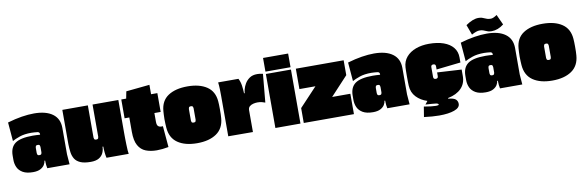

<svg xmlns="http://www.w3.org/2000/svg" viewBox="-61 -1407 6628 2171"><g transform="rotate(-10 3252.5 -322.0)"><path d="M630 0H374Q370 -19 367.5 -39.5Q365 -60 365 -89H356Q356 -68 341.5 -43.5Q327 -19 295 -1.5Q263 16 209 16Q135 16 92 -9Q49 -34 31 -73.5Q13 -113 13 -159V-207Q13 -303 73 -347Q133 -391 276 -391Q296 -391 316.5 -390Q337 -389 360 -387Q362 -404 354.5 -412Q347 -420 336 -421Q317 -423 299.5 -424.5Q282 -426 265 -426Q185 -426 130.5 -407Q76 -388 45 -370L27 -586Q115 -612 191.5 -624Q268 -636 332 -636Q470 -636 545.5 -580.5Q621 -525 621 -419V-116Q624 -57 630 0ZM340 -188V-251Q340 -255 336.5 -266.5Q333 -278 313 -278Q293 -278 289.5 -266.5Q286 -255 286 -251V-188Q286 -185 289.5 -173Q293 -161 313 -161Q333 -161 336.5 -173Q340 -185 340 -188Z M1309 0H1054Q1047 -30 1043.5 -64Q1040 -98 1040 -131H1031Q1031 -93 1015.5 -59.5Q1000 -26 965.5 -5.5Q931 15 872 15Q797 15 753.5 -4Q710 -23 689.5 -56Q669 -89 663 -133Q657 -177 656 -227V-620H949V-250Q949 -247 952.5 -235Q956 -223 976 -223Q996 -223 999.5 -235Q1003 -247 1003 -250V-620H1299V-218Q1299 -207 1299.5 -176.5Q1300 -146 1301 -109Q1302 -72 1304 -41.5Q1306 -11 1309 0Z M1744 -241 1765 2Q1729 9 1695 12.5Q1661 16 1630 16Q1559 16 1504 -5.5Q1449 -27 1418 -82.5Q1387 -138 1387 -239V-404H1333V-620H1389L1405 -701L1675 -728V-620H1747V-404H1675V-304Q1675 -267 1689 -253.5Q1703 -240 1728 -240Q1731 -240 1735.5 -240Q1740 -240 1744 -241Z M2409 -217Q2400 -99 2316 -41.5Q2232 16 2094 16Q1955 16 1871.5 -41.5Q1788 -99 1779 -217Q1778 -234 1776.5 -260.5Q1775 -287 1775 -315Q1775 -344 1776.5 -367Q1778 -390 1779 -408Q1788 -525 1872 -580.5Q1956 -636 2094 -636Q2232 -636 2316 -580Q2400 -524 2409 -408Q2412 -374 2412 -319Q2412 -290 2411.5 -262.5Q2411 -235 2409 -217ZM2121 -248V-381Q2121 -384 2117.5 -396Q2114 -408 2094 -408Q2074 -408 2070.5 -396Q2067 -384 2067 -381V-248Q2067 -244 2070.5 -232.5Q2074 -221 2094 -221Q2114 -221 2117.5 -232.5Q2121 -244 2121 -248Z M2895 -636Q2907 -636 2924.5 -634.5Q2942 -633 2961 -628L2931 -304L2929 -303Q2914 -309 2893 -314.5Q2872 -320 2842 -320Q2820 -320 2795 -314Q2770 -308 2752.5 -293Q2735 -278 2735 -250V1L2452 0V-464Q2452 -499 2451 -539.5Q2450 -580 2445 -620H2678Q2698 -583 2704.5 -536Q2711 -489 2712 -448H2720Q2720 -462 2727.5 -492.5Q2735 -523 2754.5 -556Q2774 -589 2808 -612.5Q2842 -636 2895 -636Z M2993 -647V-804H3281V-647ZM3281 0H2993V-620H3281Z M3886 -449 3686 -234H3895V0H3319V-171L3521 -386H3337V-620H3886Z M4534 0H4278Q4274 -19 4271.5 -39.5Q4269 -60 4269 -89H4260Q4260 -68 4245.5 -43.5Q4231 -19 4199 -1.5Q4167 16 4113 16Q4039 16 3996 -9Q3953 -34 3935 -73.5Q3917 -113 3917 -159V-207Q3917 -303 3977 -347Q4037 -391 4180 -391Q4200 -391 4220.5 -390Q4241 -389 4264 -387Q4266 -404 4258.5 -412Q4251 -420 4240 -421Q4221 -423 4203.5 -424.5Q4186 -426 4169 -426Q4089 -426 4034.5 -407Q3980 -388 3949 -370L3931 -586Q4019 -612 4095.5 -624Q4172 -636 4236 -636Q4374 -636 4449.5 -580.5Q4525 -525 4525 -419V-116Q4528 -57 4534 0ZM4244 -188V-251Q4244 -255 4240.5 -266.5Q4237 -278 4217 -278Q4197 -278 4193.5 -266.5Q4190 -255 4190 -251V-188Q4190 -185 4193.5 -173Q4197 -161 4217 -161Q4237 -161 4240.5 -173Q4244 -185 4244 -188Z M4903 -301 5182 -285V-210Q5182 -125 5128.5 -70Q5075 -15 4977 5L4973 13Q5039 19 5060.5 39Q5082 59 5082 91Q5082 136 5016.5 159.5Q4951 183 4843 183Q4804 183 4760 179.5Q4716 176 4669 170L4688 53Q4735 61 4769.5 65Q4804 69 4826 69Q4858 69 4858 59Q4858 47 4825 42.5Q4792 38 4710 34L4739 -3Q4663 -27 4614 -79Q4565 -131 4561 -208Q4560 -222 4559.5 -250.5Q4559 -279 4559 -316Q4559 -352 4559.5 -379.5Q4560 -407 4561 -420Q4565 -489 4606.5 -537.5Q4648 -586 4716 -611Q4784 -636 4867 -636Q4964 -636 5034.5 -611Q5105 -586 5143.5 -538.5Q5182 -491 5182 -424V-366L4903 -335V-371Q4903 -398 4876 -398Q4849 -398 4849 -371V-259Q4849 -232 4876 -232Q4903 -232 4903 -259Z M5828 0H5572Q5568 -19 5565.5 -39.5Q5563 -60 5563 -89H5554Q5554 -68 5539.5 -43.5Q5525 -19 5493 -1.5Q5461 16 5407 16Q5333 16 5290 -9Q5247 -34 5229 -73.5Q5211 -113 5211 -159V-207Q5211 -303 5271 -347Q5331 -391 5474 -391Q5494 -391 5514.5 -390Q5535 -389 5558 -387Q5560 -404 5552.5 -412Q5545 -420 5534 -421Q5515 -423 5497.5 -424.5Q5480 -426 5463 -426Q5383 -426 5328.5 -407Q5274 -388 5243 -370L5225 -586Q5313 -612 5389.5 -624Q5466 -636 5530 -636Q5668 -636 5743.5 -580.5Q5819 -525 5819 -419V-116Q5822 -57 5828 0ZM5538 -188V-251Q5538 -255 5534.5 -266.5Q5531 -278 5511 -278Q5491 -278 5487.5 -266.5Q5484 -255 5484 -251V-188Q5484 -185 5487.5 -173Q5491 -161 5511 -161Q5531 -161 5534.5 -173Q5538 -185 5538 -188ZM5593 -653Q5568 -653 5552 -658Q5536 -663 5523.5 -669Q5511 -675 5495.5 -680Q5480 -685 5455 -685Q5423 -685 5366 -654L5323 -770Q5405 -827 5468 -827Q5493 -827 5509 -822Q5525 -817 5538 -810.5Q5551 -804 5567 -799Q5583 -794 5608 -794Q5635 -794 5678 -824L5732 -706Q5664 -653 5593 -653Z M6487 -217Q6478 -99 6394 -41.5Q6310 16 6172 16Q6033 16 5949.5 -41.5Q5866 -99 5857 -217Q5856 -234 5854.5 -260.5Q5853 -287 5853 -315Q5853 -344 5854.5 -367Q5856 -390 5857 -408Q5866 -525 5950 -580.5Q6034 -636 6172 -636Q6310 -636 6394 -580Q6478 -524 6487 -408Q6490 -374 6490 -319Q6490 -290 6489.5 -262.5Q6489 -235 6487 -217ZM6199 -248V-381Q6199 -384 6195.5 -396Q6192 -408 6172 -408Q6152 -408 6148.5 -396Q6145 -384 6145 -381V-248Q6145 -244 6148.5 -232.5Q6152 -221 6172 -221Q6192 -221 6195.5 -232.5Q6199 -244 6199 -248Z"/></g></svg>

Font: Gasoek One
Style: Regular
Weight: 400
Designer: Jiashuo Zhang
Foundry: JAMO
Version: Version 1.000; ttfautohint (v1.8.4.7-5d5b);gftools[0.9.29]